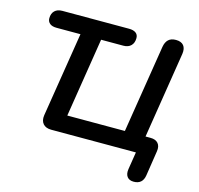

<svg xmlns="http://www.w3.org/2000/svg" viewBox="-123 -845 1192 1150"><g transform="rotate(15 473.0 -270.0)"><path d="M803 173Q775 173 762 155.5Q749 138 754 107L771 0H246Q212 0 195 -19.5Q178 -39 183 -73L267 -598H119Q91 -598 76.5 -610Q62 -622 62 -642Q62 -672 79 -688.5Q96 -705 126 -705H540Q567 -705 582 -694Q597 -683 597 -662Q597 -632 580 -615Q563 -598 533 -598H395L317 -107H674L761 -652Q766 -682 782.5 -697.5Q799 -713 829 -713Q862 -713 877 -694.5Q892 -676 887 -642L797 -75L750 -107H833Q865 -107 880.5 -89Q896 -71 891 -39L867 117Q858 173 803 173Z"/></g></svg>

Font: Nunito ExtraLight
Style: Italic
Weight: 200
Italic angle: -9°
Designer: Vernon Adams
Foundry: Vernon Adams
Version: Version 3.602